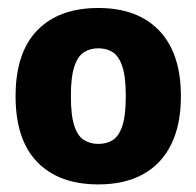

<svg xmlns="http://www.w3.org/2000/svg" viewBox="-20 -770 504 493"><path d="M232.5 -296.5Q131.5 -296.5 75.8 -353.8Q20 -411 20 -523Q20 -635 75.8 -692.2Q131.5 -749.5 232.5 -749.5Q333.5 -749.5 389 -691.2Q444.5 -633 444.5 -523Q444.5 -449.5 419.5 -399Q394.5 -348.5 347.2 -322.5Q300 -296.5 232.5 -296.5ZM232.5 -400.5Q254 -400.5 269.8 -410.5Q285.5 -420.5 294.2 -447Q303 -473.5 303 -523Q303 -572.5 294.2 -599Q285.5 -625.5 269.8 -635.8Q254 -646 232.5 -646Q211.5 -646 195.5 -635.8Q179.5 -625.5 170.8 -599Q162 -572.5 162 -523Q162 -473.5 170.8 -447Q179.5 -420.5 195.5 -410.5Q211.5 -400.5 232.5 -400.5Z"/></svg>

Font: Encode Sans SemiCondensed
Style: Bold
Weight: 700
Width: 4
Designer: Multiple Designers
Foundry: Impallari Type
Version: Version 3.002